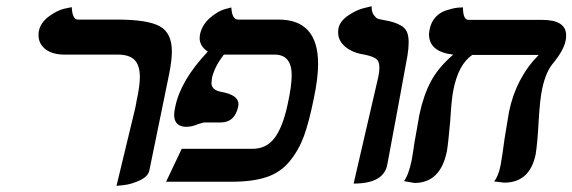

<svg xmlns="http://www.w3.org/2000/svg" viewBox="-20 -585 1842 618"><path d="M355 13.2 415 -235.8Q418.9 -253.9 419.9 -262.2Q429.7 -305.2 430.2 -335.9Q430.2 -375 413.1 -392.1Q396 -409.2 359.9 -409.2H188Q148.9 -409.2 126.5 -426.5Q104 -443.8 104 -472.2Q104 -480 105 -484.9Q110.8 -512.7 137.5 -532.2Q164.1 -551.8 187.5 -557.1L210.9 -562Q212.9 -522 231 -522H356Q455.1 -522 494.1 -500.5Q533.2 -479 533.2 -419.9Q533.2 -389.2 523.9 -344.2L460.9 -37.1Q457 -17.1 430.4 -4.6Q403.8 7.8 379.4 10.7Z M905.8 -249Q918.9 -308.1 918.9 -342.8Q918.9 -408.7 864.7 -409.2H700.7Q701.7 -409.2 701.7 -408.2Q701.7 -408.2 699.7 -408.2V-409.2Q698.7 -408.2 699.7 -408.2Q671.9 -372.1 662.6 -335.9Q660.6 -321.8 660.6 -317.9Q660.6 -294.9 692.9 -289.1Q748 -279.3 747.6 -249Q747.6 -248 747.1 -245.1Q746.6 -242.2 746.6 -241.2Q735.4 -191.4 691.9 -190.9H668.9H636.7Q634.8 -190.9 616.7 -185.1Q598.6 -177.2 580.6 -176.8Q540.5 -176.8 540.5 -215.8Q540.5 -224.6 543.9 -240.2Q561 -326.2 648.9 -418.9Q623 -436 622.6 -461.9Q622.6 -462.9 623 -467Q623.5 -471.2 623.5 -473.1Q630.4 -505.4 655.5 -527.1Q680.7 -548.8 702.6 -555.2L724.6 -561Q726.6 -522 746.6 -522H877Q1003.9 -522 1003.9 -378.9Q1003.9 -333 989.7 -266.1Q974.6 -191.9 958.3 -147Q941.9 -102.1 912.4 -65.9Q882.8 -29.8 837.9 -14.9Q793 0 724.6 0H514.6L564.9 -106H793Q837.9 -106 864.3 -141.6Q890.6 -177.2 905.8 -249Z M1118.2 5.9 1197.3 -335.9Q1201.2 -353 1201.2 -367.2Q1201.2 -388.2 1190.2 -396Q1179.2 -403.8 1153.3 -409.2Q1114.3 -415 1091.3 -434.6Q1068.4 -454.1 1068.4 -480Q1068.4 -488.8 1069.3 -493.2Q1074.2 -517.1 1100.8 -535.2Q1127.4 -553.2 1151.9 -559.1L1176.3 -564.9V-561Q1176.3 -545.9 1183.3 -536.4Q1190.4 -526.9 1195.8 -524.9Q1201.2 -522.9 1212.4 -521Q1234.4 -517.1 1246.3 -513.4Q1258.3 -509.8 1271.2 -502.4Q1284.2 -495.1 1289.8 -482.2Q1295.4 -469.2 1295.4 -449.2Q1295.4 -429.2 1291.5 -405.8Q1281.7 -351.6 1260 -234.4Q1238.3 -117.2 1226.6 -55.2Q1215.3 5.9 1118.2 5.9Z M1725.1 -298.8Q1718.3 -269 1713.9 -196.8Q1710 -123.5 1704.1 -87.9Q1685.1 2.9 1603 2.9Q1603 2.9 1570.3 -1Q1584.5 -18.1 1591.3 -53.2Q1597.2 -85.4 1604 -138.2Q1615.2 -208 1618.2 -224.1Q1640.1 -333 1713.9 -408.2H1500Q1455.1 -377.4 1439 -293.9Q1433.1 -264.2 1429.2 -195.8Q1422.4 -118.7 1418 -96.2Q1397 3.9 1314 3.9Q1314 3.9 1280.3 -2Q1295.4 -22 1305.2 -69.8Q1307.1 -78.6 1309.6 -96.2Q1312 -113.8 1313 -119.1Q1313 -120.1 1314.5 -129.2Q1315.9 -138.2 1316.9 -142.1Q1316.9 -144 1330.1 -216.8Q1343.3 -278.8 1367.2 -323.5Q1391.1 -368.2 1439 -409.2Q1360.8 -418 1360.8 -475.1Q1360.8 -480 1363.3 -492.2Q1368.2 -515.1 1382.1 -530Q1396 -544.9 1414.6 -551Q1433.1 -557.1 1444.6 -559.1Q1456.1 -561 1466.3 -561H1470.2Q1470.2 -521 1488.3 -521H1725.1Q1802.2 -521 1802.2 -471.2Q1802.2 -459 1800.3 -453.1Q1794.4 -424.3 1763.2 -384.8Q1737.3 -356.9 1725.1 -298.8Z"/></svg>

Font: Linux Libertine O
Style: Semibold Italic
Weight: 600
Italic angle: -11.5°
Designer: Philipp H. Poll
Foundry: Philipp H. Poll
Version: Version 5.1.2